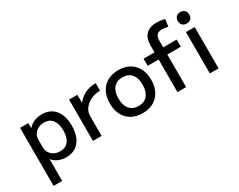

<svg xmlns="http://www.w3.org/2000/svg" viewBox="-113 -1325 2601 2091"><g transform="rotate(-30 1187.5 -280.0)"><path d="M355 -530Q459 -530 518 -458.5Q577 -387 577 -260Q577 -133 518 -61.5Q459 10 355 10Q303 10 259 -9Q215 -28 187 -62H185V210H77V-520H180L181 -458H183Q212 -493 257 -511.5Q302 -530 355 -530ZM330 -440Q289 -440 256 -423Q223 -406 204 -376.5Q185 -347 185 -309V-211Q185 -174 204 -144Q223 -114 256 -97Q289 -80 330 -80Q398 -80 434.5 -127Q471 -174 471 -260Q471 -346 434.5 -393Q398 -440 330 -440Z M693 0V-520H797L798 -420H800Q825 -455 860.5 -479.5Q896 -504 940.5 -517Q985 -530 1033 -530V-435Q969 -435 916.5 -410Q864 -385 833 -343Q802 -301 802 -250V0Z M1316 10Q1236 10 1177.5 -23Q1119 -56 1087.5 -117Q1056 -178 1056 -260Q1056 -343 1087.5 -403.5Q1119 -464 1177.5 -497Q1236 -530 1316 -530Q1396 -530 1454 -497Q1512 -464 1544 -403.5Q1576 -343 1576 -260Q1576 -178 1544 -117Q1512 -56 1454 -23Q1396 10 1316 10ZM1316 -80Q1388 -80 1428 -127.5Q1468 -175 1468 -260Q1468 -346 1428 -393Q1388 -440 1316 -440Q1244 -440 1204 -393Q1164 -346 1164 -260Q1164 -175 1204 -127.5Q1244 -80 1316 -80Z M1756 0V-410H1618V-500H1756V-585Q1756 -677 1801.5 -723.5Q1847 -770 1937 -770Q1965 -770 1991 -766Q2017 -762 2038 -755L2025 -665Q1989 -677 1954 -677Q1905 -677 1885 -654.5Q1865 -632 1865 -577V-500H2035V-410H1865V0ZM2163 0V-520H2273V0ZM2218 -596Q2185 -596 2165.5 -615.5Q2146 -635 2146 -668Q2146 -701 2165.5 -720.5Q2185 -740 2218 -740Q2251 -740 2270.5 -720.5Q2290 -701 2290 -668Q2290 -635 2270.5 -615.5Q2251 -596 2218 -596Z"/></g></svg>

Font: M PLUS 2 Medium
Style: Regular
Weight: 500
Designer: Coji Morishita
Foundry: UNDERFOREST DESIGN
Version: Version 1.001